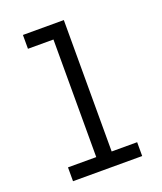

<svg xmlns="http://www.w3.org/2000/svg" viewBox="-136 -824 772 913"><g transform="rotate(-20 250.0 -367.5)"><path d="M75 0V-70H218V-665H89V-735H296V-70H425V0Z"/></g></svg>

Font: Iosevka srxl
Style: Regular
Weight: 400
Monospace: yes
Designer: Belleve Invis
Foundry: Belleve Invis
Version: Version 33.0.1; ttfautohint (v1.8.3)